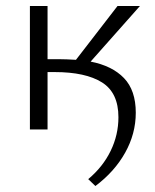

<svg xmlns="http://www.w3.org/2000/svg" viewBox="-20 -433 518 642"><path d="M434 -56Q434 14 398.5 77.5Q363 141 299 189L275 166Q324 125 350 71.5Q376 18 376 -41Q376 -123 321 -157.5Q266 -192 163 -192H139V0H80V-413H139V-235H182Q200 -235 234 -233L373 -413H448L283 -227Q355 -213 394.5 -172Q434 -131 434 -56Z"/></svg>

Font: Isabella Sans
Style: Regular
Weight: 400
Designer: Original fonts by Christian Thalmann (Catharsis Fonts), Modifications by Cristiano Sobral
Version: Version 0.002;July 12, 2020;FontCreator 13.0.0.2655 64-bit; 